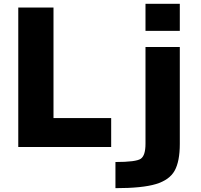

<svg xmlns="http://www.w3.org/2000/svg" viewBox="-20 -772 1057 1011"><path d="M261.7 -732.4V-150.4H565.4V2H76.2V-732.4ZM587.9 218.8V81.1Q696.3 81.1 721.2 64Q746.1 46.9 746.1 -14.6V-524.4H926.8V-14.6Q926.8 78.1 899.4 127Q872.1 175.8 800.8 197.3Q729.5 218.8 587.9 218.8ZM746.1 -609.4V-752H926.8V-609.4Z"/></svg>

Font: Gen Shin Gothic Heavy
Style: Bold
Weight: 900
Designer: [Source Han Sans]
Ryoko NISHIZUKA  (kana & ideographs); Paul D. Hunt (Latin, Greek & Cyrillic); Wenlong ZHANG  (bopomofo
Version: Version 1.002.20150607